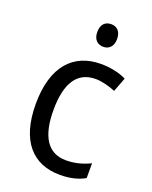

<svg xmlns="http://www.w3.org/2000/svg" viewBox="-141 -815 712 902"><g transform="rotate(20 215.5 -364.0)"><path d="M257 -738C227 -738 207 -720 207 -681C207 -644 228 -625 257 -625C285 -625 306 -644 306 -681C306 -719 286 -738 257 -738ZM271 10C321 10 362 0 395 -19V-93C360 -76 321 -64 274 -64C184 -64 139 -134 139 -266C139 -401 184 -471 277 -471C308 -471 347 -460 376 -448L403 -519C372 -535 325 -546 276 -546C140 -546 51 -455 51 -265C51 -78 137 10 271 10Z"/></g></svg>

Font: Noto Sans Lao SemiCondensed
Style: Regular
Weight: 400
Width: 4
Designer: Monotype Design Team
Foundry: Monotype Imaging Inc.
Version: Version 2.003